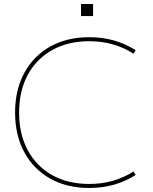

<svg xmlns="http://www.w3.org/2000/svg" viewBox="-20 -925 761 955"><path d="M424 10Q313 10 230 -36.5Q147 -83 101 -167.5Q55 -252 55 -365Q55 -478 101 -562.5Q147 -647 230 -693.5Q313 -740 424 -740Q554 -740 655 -675L644 -658Q547 -720 424 -720Q318 -720 239.5 -676Q161 -632 118 -552.5Q75 -473 75 -365Q75 -258 118 -178Q161 -98 239.5 -54Q318 -10 424 -10Q547 -10 644 -72L655 -55Q554 10 424 10ZM383 -845V-905H443V-845Z"/></svg>

Font: M PLUS 1 Thin
Style: Regular
Weight: 100
Designer: Coji Morishita
Foundry: UNDERFOREST DESIGN
Version: Version 1.001